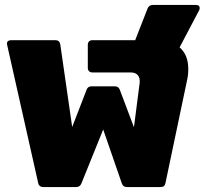

<svg xmlns="http://www.w3.org/2000/svg" viewBox="-20 -754 841 774"><path d="M770 -734Q785 -734 785 -722Q785 -716 783 -713L704 -563Q739 -533 739 -476Q739 -451 734 -430L647 -16Q644 0 628 0H491Q476 0 471 -15L396 -232L308 -14Q302 0 287 0H154Q146 0 140.5 -4.5Q135 -9 134 -16L9 -572L8 -578Q8 -585 12.5 -588.5Q17 -592 25 -592H204Q220 -592 223 -575L271 -242L329 -392Q334 -406 349 -406H443Q458 -406 463 -392L520 -241L543 -420Q545 -440 535.5 -451Q526 -462 507 -462H352Q344 -462 339 -467Q334 -472 334 -480V-574Q334 -582 339 -587Q344 -592 352 -592H525L575 -720Q581 -734 596 -734Z"/></svg>

Font: LINE Seed Sans TH App Heavy
Style: Regular
Weight: 900
Designer: Dalton Maag Ltd | Thai characters by Cadson Demak Co.,Ltd.
Foundry: Dalton Maag Ltd
Version: Version 1.003